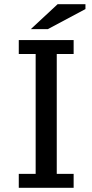

<svg xmlns="http://www.w3.org/2000/svg" viewBox="-20 -890 438 910"><path d="M149 -634H69V-700H329V-634H249V-66H329V0H69V-66H149ZM253 -870H385V-847L207 -752H126Z"/></svg>

Font: PT Sans Caption
Style: Regular
Weight: 400
Designer: A.Korolkova, O.Umpeleva, V.Yefimov
Foundry: ParaType Ltd
Version: Version 2.004W OFL